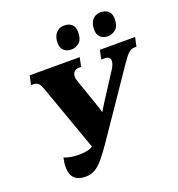

<svg xmlns="http://www.w3.org/2000/svg" viewBox="-163 -1070 1128 1215"><g transform="rotate(-20 401.0 -463.0)"><path d="M207 10Q107 10 107 -90Q107 -104 109 -119.5Q111 -135 115 -152Q138 -143 164 -139Q190 -135 215 -135Q245 -135 270.5 -140.5Q296 -146 308 -156L150 -600Q140 -627 129.5 -640Q119 -653 90 -653H79L92 -714H429L416 -653H404Q377 -653 367 -639Q357 -625 357 -608Q357 -599 359 -591Q361 -583 364 -575L428 -390Q432 -377 436.5 -364Q441 -351 444 -338Q452 -351 460 -364Q468 -377 476 -390L592 -570Q603 -586 607.5 -600Q612 -614 612 -625Q612 -638 603 -645.5Q594 -653 571 -653H552L565 -714H802L789 -653H774Q754 -653 737 -638.5Q720 -624 692 -583L402 -158Q360 -96 329 -59Q298 -22 270 -6Q242 10 207 10ZM644 -777Q612 -777 593 -794.5Q574 -812 574 -846Q574 -887 594 -911.5Q614 -936 650 -936Q681 -936 700.5 -919Q720 -902 720 -867Q720 -817 696 -797Q672 -777 644 -777ZM398 -777Q366 -777 347 -794.5Q328 -812 328 -846Q328 -887 348.5 -911.5Q369 -936 404 -936Q436 -936 455 -919Q474 -902 474 -867Q474 -817 450 -797Q426 -777 398 -777Z"/></g></svg>

Font: Noto Serif Black
Style: Italic
Weight: 900
Italic angle: -12°
Designer: Monotype Design Team
Foundry: Monotype Imaging Inc.
Version: Version 2.013